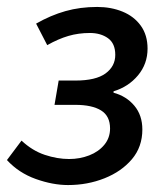

<svg xmlns="http://www.w3.org/2000/svg" viewBox="-28 -521 473 553"><path d="M168 12Q124 12 75 -5.5Q26 -23 -8 -60L34 -116Q65 -87 101 -75Q137 -63 171 -63Q202 -63 229 -73.5Q256 -84 272.5 -104Q289 -124 289 -151Q289 -187 263 -203Q237 -219 189 -219H129L141 -289H189Q248 -289 276 -309.5Q304 -330 304 -363Q304 -396 283 -411Q262 -426 231 -426Q198 -426 169 -417.5Q140 -409 108 -391L76 -453Q118 -477 160.5 -489Q203 -501 252 -501Q292 -501 325 -487.5Q358 -474 377.5 -447Q397 -420 397 -381Q397 -337 369.5 -304Q342 -271 299 -258V-254Q336 -244 359 -216.5Q382 -189 382 -148Q382 -98 352 -62.5Q322 -27 273 -7.5Q224 12 168 12Z"/></svg>

Font: Source Sans 3 Medium
Style: Italic
Weight: 500
Italic angle: -11°
Designer: Paul D. Hunt
Foundry: Adobe
Version: Version 3.052;hotconv 1.1.0;makeotfexe 2.6.0